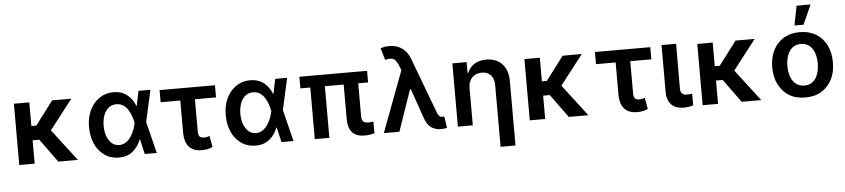

<svg xmlns="http://www.w3.org/2000/svg" viewBox="-51 -1113 7259 1649"><g transform="rotate(-5 3578.5 -288.0)"><path d="M581.3 0H412.6L266.3 -201.3H208.8V0H76V-528.4H208.8V-324.6H251.4L405.5 -528.4H570.7L372.5 -272.7Z M933.2 11.4Q860.8 9.9 809.7 -27.3Q755 -67.1 728 -130.7Q701 -194.6 701 -272.7Q700.6 -314.3 708.8 -351.2Q717 -388.1 732.1 -419.4Q747.2 -450.6 768.6 -475.5Q790.1 -500.4 816.4 -517.6Q842.7 -534.8 873 -543.9Q903.4 -552.9 936.4 -552.6Q1003.9 -552.6 1051.5 -516.3Q1098.7 -480.1 1122.9 -417.6H1125L1152 -545.5H1254.6L1193.9 -272.7L1261.7 0H1158L1128.2 -128.6H1125.4Q1101.9 -66.8 1054.7 -28.1Q1007.1 11 933.2 11.4ZM947.8 -95.9Q964.1 -95.9 978.7 -100.7Q993.3 -105.5 1005.9 -114Q1018.5 -122.5 1029.3 -133.9Q1040.1 -145.2 1048.7 -158.7Q1066.8 -185.7 1077.8 -215.6Q1088.8 -245.4 1094.1 -271.3L1094.5 -272.7L1094.1 -274.1Q1081.7 -339.1 1053.6 -385.3Q1015.6 -447.1 953.1 -447.1Q921.9 -447.4 898.3 -433.6Q874.6 -419.7 858.8 -395.8Q843 -371.8 835 -340Q827.1 -308.2 827.1 -273.1Q827.1 -194.6 860.8 -144.9Q894.2 -95.9 947.8 -95.9Z M1649.1 9.9Q1614 9.9 1586.6 0Q1559.3 -9.9 1540.5 -30.4Q1521.7 -50.8 1511.9 -82.2Q1502.1 -113.6 1502.1 -156.2V-431.1H1332.7V-535.9H1810V-431.1H1628.2V-154.1Q1628.2 -109 1652.7 -101.2Q1664.4 -96.9 1677.6 -96.9Q1705.3 -96.9 1725.1 -106.9L1742.5 -9.9Q1707.7 9.9 1649.1 9.9Z M2111.9 11.4Q2039.4 9.9 1988.3 -27.3Q1933.6 -67.1 1906.6 -130.7Q1879.6 -194.6 1879.6 -272.7Q1879.3 -314.3 1887.4 -351.2Q1895.6 -388.1 1910.7 -419.4Q1925.8 -450.6 1947.3 -475.5Q1968.8 -500.4 1995 -517.6Q2021.3 -534.8 2051.7 -543.9Q2082 -552.9 2115.1 -552.6Q2182.5 -552.6 2230.1 -516.3Q2277.3 -480.1 2301.5 -417.6H2303.6L2330.6 -545.5H2433.2L2372.5 -272.7L2440.3 0H2336.6L2306.8 -128.6H2304Q2280.5 -66.8 2233.3 -28.1Q2185.7 11 2111.9 11.4ZM2126.4 -95.9Q2142.8 -95.9 2157.3 -100.7Q2171.9 -105.5 2184.5 -114Q2197.1 -122.5 2207.9 -133.9Q2218.8 -145.2 2227.3 -158.7Q2245.4 -185.7 2256.4 -215.6Q2267.4 -245.4 2272.7 -271.3L2273.1 -272.7L2272.7 -274.1Q2260.3 -339.1 2232.2 -385.3Q2194.2 -447.1 2131.7 -447.1Q2100.5 -447.4 2076.9 -433.6Q2053.3 -419.7 2037.5 -395.8Q2021.7 -371.8 2013.7 -340Q2005.7 -308.2 2005.7 -273.1Q2005.7 -194.6 2039.4 -144.9Q2072.8 -95.9 2126.4 -95.9Z M3054.3 6.4Q2911.9 6.4 2911.9 -147V-445.3H2749.6V0H2623.9V-445.3H2538.4V-545.5H3122.2V-445.3H3037.3V-158.7Q3037.3 -142.4 3041.4 -131.6Q3045.5 -120.7 3053.1 -114.3Q3060.7 -108 3071.6 -105.3Q3082.4 -102.6 3095.9 -102.6Q3120.4 -102.6 3138.5 -106.9V-6.4Q3098.4 6.4 3054.3 6.4Z M3710.2 8.5Q3683.6 8.5 3662.1 1.2Q3640.6 -6 3623.9 -19.2Q3607.2 -32.3 3595.2 -50.4Q3583.1 -68.5 3575.6 -89.8L3482.6 -355.8H3476.2L3353.3 0H3219.1L3416.2 -525.2L3403.8 -557.2Q3386 -605.8 3362.6 -622.9Q3349.4 -632.1 3328.5 -632.1Q3309.7 -632.1 3285.2 -625.4L3255.3 -728Q3288.4 -740.8 3329.5 -740.8Q3363.6 -740.8 3392 -731.9Q3420.5 -723 3442.8 -706.3Q3465.2 -689.6 3481.9 -665.7Q3498.6 -641.7 3509.9 -611.2L3683.6 -147.7Q3687.9 -136 3692.1 -126.4Q3696.4 -116.8 3701.9 -110.1Q3707.4 -103.3 3714.5 -99.6Q3721.6 -95.9 3731.9 -95.9Q3736.2 -95.9 3740.4 -96.2Q3744.7 -96.6 3748.6 -97.3L3763.5 1.8Q3740.1 8.5 3710.2 8.5Z M4336.3 204.5H4207.7V-327.4Q4207.7 -352.6 4201.3 -373.9Q4195 -395.2 4181.8 -410.9Q4168.7 -426.5 4148.6 -435.2Q4128.6 -443.9 4101.6 -443.9Q4077.4 -443.9 4056.5 -436.3Q4035.5 -428.6 4019.9 -413.2Q4004.3 -397.7 3995.2 -374.3Q3986.2 -350.9 3986.2 -319.6V0H3857.6V-545.5H3980.5V-452.8H3986.9Q3995.7 -475.1 4010.5 -493.4Q4025.2 -511.7 4045.5 -524.9Q4065.7 -538 4091.8 -545.3Q4117.9 -552.6 4149.5 -552.6Q4188.2 -552.6 4222.5 -540.3Q4256.7 -528.1 4282.1 -503Q4307.5 -478 4322.1 -439.3Q4336.6 -400.6 4336.3 -347.3Z M4982.6 0H4813.9L4667.6 -201.3H4610.1V0H4477.3V-528.4H4610.1V-324.6H4652.7L4806.8 -528.4H4971.9L4773.8 -272.7Z M5402.3 9.9Q5367.2 9.9 5339.8 0Q5312.5 -9.9 5293.7 -30.4Q5274.9 -50.8 5265.1 -82.2Q5255.3 -113.6 5255.3 -156.2V-431.1H5085.9V-535.9H5563.2V-431.1H5381.4V-154.1Q5381.4 -109 5405.9 -101.2Q5417.6 -96.9 5430.8 -96.9Q5458.5 -96.9 5478.3 -106.9L5495.7 -9.9Q5460.9 9.9 5402.3 9.9Z M5803.3 6.4Q5773.1 6.4 5746.8 -1.8Q5720.5 -9.9 5701.3 -28.2Q5682.2 -46.5 5671.2 -75.8Q5660.2 -105.1 5660.9 -147V-545.5H5786.6L5785.5 -158.7Q5785.9 -142.4 5790.1 -131.6Q5794.4 -120.7 5802 -114.3Q5809.7 -108 5820.3 -105.3Q5831 -102.6 5844.5 -102.6Q5865.8 -102.6 5886.7 -106.9V-6.4Q5849.4 6.4 5803.3 6.4Z M6473 0H6304.3L6158 -201.3H6100.5V0H5967.7V-528.4H6100.5V-324.6H6143.1L6297.2 -528.4H6462.4L6264.2 -272.7Z M6853 10.7Q6770.6 10.7 6712.7 -24.9Q6655.2 -60.4 6623.9 -123.2Q6591.6 -186.4 6591.6 -270.6Q6591.6 -412.3 6678.6 -491.1Q6746.4 -552.6 6853 -552.6Q6894.9 -552.6 6930.4 -542.8Q6965.9 -533 6994.7 -515.4Q7023.4 -497.9 7045.5 -473.2Q7067.5 -448.5 7082.4 -418.7Q7114.3 -355.1 7114.3 -270.6Q7114.3 -182.9 7081.7 -120.7Q7049 -58.9 6992 -24.1Q6935 10.7 6853 10.7ZM6853.7 -92.3Q6887.1 -91.6 6911.6 -105.8Q6936.1 -120 6952.1 -144.5Q6968 -169 6976 -201.7Q6984 -234.4 6984 -271Q6984 -305.8 6976.7 -338.2Q6969.5 -370.7 6953.7 -395.8Q6937.9 -420.8 6913.2 -435.7Q6888.5 -450.6 6853.7 -450.6Q6830.6 -450.6 6812 -444.1Q6793.3 -437.5 6778.8 -425.8Q6764.2 -414.1 6753.7 -397.5Q6743.3 -381 6736.5 -361.5Q6721.9 -320 6721.9 -271Q6721.9 -235.8 6729.4 -203.5Q6736.9 -171.2 6752.7 -146.5Q6768.5 -121.8 6793.5 -107.1Q6818.5 -92.3 6853.7 -92.3ZM6891.3 -613.3H6812.9L6845.9 -781.2H6966.3Z"/></g></svg>

Font: Linik Sans SemiBold
Style: Regular
Weight: 600
Designer: Fonts by Rasmus Andersson / Changes by Cristiano Sobral with parts from Marc Monis
Foundry: rsms
Version: Version 3.020; ttfautohint (v1.6)